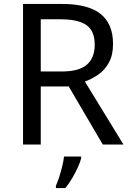

<svg xmlns="http://www.w3.org/2000/svg" viewBox="-20 -734 662 975"><path d="M294 -714Q427 -714 490.5 -663.5Q554 -613 554 -511Q554 -454 533 -416Q512 -378 479.5 -355.5Q447 -333 411 -320L607 0H502L329 -295H187V0H97V-714ZM289 -636H187V-371H294Q381 -371 421 -405.5Q461 -440 461 -507Q461 -577 419 -606.5Q377 -636 289 -636ZM392 70Q388 88 375.5 115.5Q363 143 346.5 171Q330 199 312 221H264V209Q272 192 280.5 165.5Q289 139 296 110.5Q303 82 305 61H392Z"/></svg>

Font: Noto Sans Kaithi
Style: Regular
Weight: 400
Designer: Monotype Design Team
Foundry: Monotype Imaging Inc.
Version: Version 2.005; ttfautohint (v1.8.4.7-5d5b)